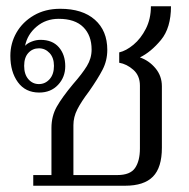

<svg xmlns="http://www.w3.org/2000/svg" viewBox="-20 -592 601 612"><path d="M86 -34H144V-184Q144 -222 161 -252Q178 -282 213 -324Q242 -357 257 -381.5Q272 -406 272 -434Q272 -479 245.5 -505.5Q219 -532 167 -532Q126 -532 96.5 -507Q67 -482 60 -446Q67 -454 81 -459.5Q95 -465 109 -465Q147 -465 167.5 -441.5Q188 -418 188 -381Q188 -346 165 -321.5Q142 -297 105 -297Q61 -297 37 -330Q13 -363 13 -414Q13 -454 32.5 -488Q52 -522 88 -543Q124 -564 172 -564Q243 -564 282.5 -529Q322 -494 322 -433Q322 -399 307 -370Q292 -341 264 -301Q239 -268 226.5 -243.5Q214 -219 214 -193V-34H354Q395 -34 410.5 -56.5Q426 -79 426 -119V-319Q426 -351 405 -369.5Q384 -388 360 -392V-425Q382 -430 405.5 -449.5Q429 -469 445 -500.5Q461 -532 461 -572H525Q525 -503 493 -464.5Q461 -426 426 -409Q455 -399 475.5 -374.5Q496 -350 496 -317V-121Q496 -58 467.5 -29Q439 0 379 0H86ZM152 -382Q152 -408 138 -423Q124 -438 104 -438Q84 -438 70.5 -423.5Q57 -409 57 -382Q57 -355 70.5 -339.5Q84 -324 104 -324Q124 -324 138 -339.5Q152 -355 152 -382Z"/></svg>

Font: Trirong Light
Style: Regular
Weight: 300
Designer: Katatrad Team
Foundry: CadsonDemak
Version: Version 1.001